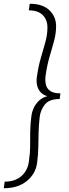

<svg xmlns="http://www.w3.org/2000/svg" viewBox="-38 -750 369 1020"><path d="M-18 250Q57 250 104 212Q151 174 159 116Q165 71 165.5 32Q166 -7 167 -46.5Q168 -86 173 -130Q178 -167 201 -195.5Q224 -224 279 -224L283 -254Q247 -254 228.5 -267Q210 -280 205.5 -301.5Q201 -323 204 -347Q212 -404 225.5 -449Q239 -494 249.5 -533.5Q260 -573 260 -611Q260 -662 224 -696Q188 -730 120 -730L115 -695Q164 -695 189 -670Q214 -645 214 -604Q214 -567 203.5 -528Q193 -489 179.5 -444Q166 -399 158 -342Q151 -294 174.5 -264Q198 -234 251 -235L248 -243Q197 -243 166.5 -212.5Q136 -182 129 -135Q123 -91 122.5 -51.5Q122 -12 122 27Q122 66 115 111Q108 158 74.5 186.5Q41 215 -13 215Z"/></svg>

Font: Brygada 1918 SemiBold
Style: Italic
Weight: 600
Italic angle: -8°
Designer: Mateusz Machalski | Borys Kosmynka | Przemek Hoffer
Foundry: NIEPODLEGLA 2018
Version: Version 3.006